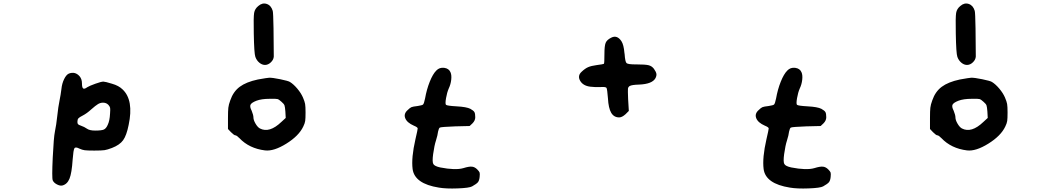

<svg xmlns="http://www.w3.org/2000/svg" viewBox="-20 -739 6040 1094"><path d="M598 -141Q586 -154 567 -154Q552 -154 538.5 -146Q525 -138 499 -115Q475 -93 452 -81Q432 -71 426.5 -64.5Q421 -58 421 -44Q421 -35 425 -31Q429 -27 441 -23Q461 -16 475 -6Q490 5 522 5Q559 5 572 -1Q585 -7 594 -28Q605 -51 607 -91Q609 -116 607.5 -124Q606 -132 598 -141ZM373 -320Q408 -333 433 -305Q447 -289 447 -264Q447 -240 454 -235Q461 -230 477 -242Q490 -250 523.5 -262Q557 -274 569 -274Q579 -274 618 -262Q657 -251 679 -229Q743 -168 713 -27Q701 33 681.5 60Q662 87 618 104Q592 114 576 116.5Q560 119 517 119Q477 119 462.5 117Q448 115 433 108Q410 96 404 106Q398 116 394 170Q389 247 376 279Q363 311 335 318Q322 321 304 311.5Q286 302 280.5 288.5Q275 275 280.5 159Q286 43 293 10Q301 -28 306 -76Q312 -132 319 -165Q326 -199 330 -232Q333 -263 345.5 -288.5Q358 -314 373 -320Z M1584 -159Q1570 -172 1561.5 -174.5Q1553 -177 1517 -176Q1470 -176 1441 -165Q1413 -154 1407.5 -142.5Q1402 -131 1414 -108Q1424 -83 1424 -70Q1424 -55 1436 -34.5Q1448 -14 1461 -7Q1515 21 1583 -44L1608 -67L1606 -104Q1604 -130 1601 -138.5Q1598 -147 1584 -159ZM1449 -286Q1505 -296 1513 -296Q1531 -297 1577 -287.5Q1623 -278 1632 -272Q1653 -259 1674 -234Q1695 -209 1706 -184Q1716 -161 1718.5 -146.5Q1721 -132 1721 -98Q1721 -64 1719 -50Q1717 -36 1708 -18Q1683 35 1611.5 79.5Q1540 124 1490 118Q1400 107 1344 48Q1328 32 1321 32Q1314 32 1296 14L1279 -4V-67Q1279 -107 1281 -125Q1283 -143 1292 -167Q1309 -217 1346 -244.5Q1383 -272 1449 -286ZM1452 -705Q1475 -725 1500 -716.5Q1525 -708 1534 -677Q1537 -667 1538.5 -578Q1540 -489 1540 -417Q1539 -399 1523.5 -384Q1508 -369 1490 -369Q1473 -369 1457.5 -382Q1442 -395 1435 -415Q1428 -434 1426 -548Q1424 -642 1428 -665.5Q1432 -689 1452 -705Z M2466 -337Q2484 -356 2511 -352.5Q2538 -349 2547 -327Q2554 -311 2551 -284.5Q2548 -258 2537 -235Q2527 -212 2521.5 -180Q2516 -148 2521 -142Q2527 -136 2583 -133Q2638 -130 2660 -119Q2678 -109 2683 -100.5Q2688 -92 2688 -71Q2688 -52 2672 -36L2656 -21L2574 -19Q2493 -16 2486 -12Q2480 -8 2476 11Q2474 30 2464 62Q2455 89 2448 139Q2442 183 2449 195.5Q2456 208 2488 215Q2575 232 2620 219Q2652 209 2668.5 210.5Q2685 212 2699 226Q2710 237 2712.5 243.5Q2715 250 2713 269Q2711 290 2703 299.5Q2695 309 2670 323Q2654 332 2588 334.5Q2522 337 2481 330Q2342 308 2331 224Q2323 160 2347 55Q2360 -1 2360 -7Q2360 -14 2338 -23Q2299 -40 2289 -65.5Q2279 -91 2303 -112Q2316 -125 2324.5 -128.5Q2333 -132 2360 -135Q2385 -139 2390 -143Q2396 -148 2402 -178Q2411 -229 2428.5 -273Q2446 -317 2466 -337Z M3462 -524Q3496 -542 3521 -504Q3534 -484 3538 -437Q3538 -435 3539 -431Q3542 -387 3550 -379.5Q3558 -372 3602 -372Q3606 -372 3608 -372Q3656 -372 3675 -367.5Q3694 -363 3706 -347Q3718 -330 3720 -319Q3722 -308 3715 -294Q3697 -260 3621 -257Q3581 -256 3568 -249Q3559 -243 3558 -233.5Q3557 -224 3559 -174L3563 -107L3544 -88Q3524 -70 3508 -70Q3478 -70 3462.5 -96.5Q3447 -123 3444 -179Q3440 -230 3436 -238Q3432 -245 3402 -243Q3367 -242 3344 -245Q3302 -250 3285.5 -279Q3269 -308 3295 -331Q3314 -349 3331.5 -356.5Q3349 -364 3379 -368Q3418 -373 3421 -375.5Q3424 -378 3424 -432Q3424 -478 3431 -495Q3438 -512 3462 -524Z M4466 -337Q4484 -356 4511 -352.5Q4538 -349 4547 -327Q4554 -311 4551 -284.5Q4548 -258 4537 -235Q4527 -212 4521.5 -180Q4516 -148 4521 -142Q4527 -136 4583 -133Q4638 -130 4660 -119Q4678 -109 4683 -100.5Q4688 -92 4688 -71Q4688 -52 4672 -36L4656 -21L4574 -19Q4493 -16 4486 -12Q4480 -8 4476 11Q4474 30 4464 62Q4455 89 4448 139Q4442 183 4449 195.5Q4456 208 4488 215Q4575 232 4620 219Q4652 209 4668.5 210.5Q4685 212 4699 226Q4710 237 4712.5 243.5Q4715 250 4713 269Q4711 290 4703 299.5Q4695 309 4670 323Q4654 332 4588 334.5Q4522 337 4481 330Q4342 308 4331 224Q4323 160 4347 55Q4360 -1 4360 -7Q4360 -14 4338 -23Q4299 -40 4289 -65.5Q4279 -91 4303 -112Q4316 -125 4324.5 -128.5Q4333 -132 4360 -135Q4385 -139 4390 -143Q4396 -148 4402 -178Q4411 -229 4428.5 -273Q4446 -317 4466 -337Z M5584 -159Q5570 -172 5561.5 -174.5Q5553 -177 5517 -176Q5470 -176 5441 -165Q5413 -154 5407.5 -142.5Q5402 -131 5414 -108Q5424 -83 5424 -70Q5424 -55 5436 -34.5Q5448 -14 5461 -7Q5515 21 5583 -44L5608 -67L5606 -104Q5604 -130 5601 -138.5Q5598 -147 5584 -159ZM5449 -286Q5505 -296 5513 -296Q5531 -297 5577 -287.5Q5623 -278 5632 -272Q5653 -259 5674 -234Q5695 -209 5706 -184Q5716 -161 5718.5 -146.5Q5721 -132 5721 -98Q5721 -64 5719 -50Q5717 -36 5708 -18Q5683 35 5611.5 79.5Q5540 124 5490 118Q5400 107 5344 48Q5328 32 5321 32Q5314 32 5296 14L5279 -4V-67Q5279 -107 5281 -125Q5283 -143 5292 -167Q5309 -217 5346 -244.5Q5383 -272 5449 -286ZM5452 -705Q5475 -725 5500 -716.5Q5525 -708 5534 -677Q5537 -667 5538.5 -578Q5540 -489 5540 -417Q5539 -399 5523.5 -384Q5508 -369 5490 -369Q5473 -369 5457.5 -382Q5442 -395 5435 -415Q5428 -434 5426 -548Q5424 -642 5428 -665.5Q5432 -689 5452 -705Z"/></svg>

Font: linja li nja tan jan Jami
Style: Regular
Weight: 400
Designer: jan Jami
Version: Version 1.0